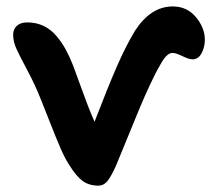

<svg xmlns="http://www.w3.org/2000/svg" viewBox="-20 -565 659 599"><path d="M287.1 14.2Q257.8 14.2 237.5 -0.7Q217.3 -15.6 195.8 -50.8Q183.1 -69.8 168.9 -102.3Q154.8 -134.8 135.3 -184.8Q115.7 -234.9 107.9 -253.9Q88.9 -301.8 65.4 -345.5Q42 -389.2 31.5 -412.1Q21 -435.1 21 -457Q21 -473.6 32.5 -484.4Q43.9 -495.1 64.9 -495.1Q92.8 -495.1 115.5 -484.4Q138.2 -473.6 155.3 -453.6Q172.4 -433.6 184.3 -411.9Q196.3 -390.1 208 -360.8Q214.8 -342.8 227.8 -306.6Q240.7 -270.5 252.2 -240.5Q263.7 -210.4 274.9 -185.1Q315.4 -290.5 344.2 -356.7Q373 -422.9 401.9 -470.2Q450.7 -544.9 519 -544.9Q563.5 -544.9 591.3 -511.5Q619.1 -478 619.1 -440.9Q619.1 -418 608.9 -398.9Q598.6 -379.9 581.1 -379.9Q569.3 -379.9 549.1 -389.9Q528.8 -399.9 518.1 -399.9Q500.5 -399.9 481.9 -366.2Q466.3 -340.3 447 -298.6Q427.7 -256.8 414.6 -225.1Q401.4 -193.4 376.7 -132.8Q352.1 -72.3 341.8 -47.9Q326.2 -13.2 314.7 0.5Q303.2 14.2 287.1 14.2Z"/></svg>

Font: Shantell Sans Irregular
Style: Regular
Weight: 600
Designer: Stephen Nixon, Anya Danilova, Shantell Martin
Foundry: Arrow Type
Version: Version 1.006;[9816181b4]